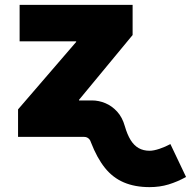

<svg xmlns="http://www.w3.org/2000/svg" viewBox="-20 -559 780 784"><path d="M53.7 0V-112.3L291 -387.7V-390.1H60.1V-539.1H521.5V-416L302.7 -151.4V0ZM590.8 205.1Q530.8 205.1 485.6 185.8Q440.4 166.5 408.2 126.2Q376 85.9 351.6 22.9Q349.1 14.6 345 9.8Q340.8 4.9 335.4 2.4Q330.1 0 323.7 0H271.5V-148.9H355.5Q383.3 -148.9 410.2 -137.7Q437 -126.5 458.3 -103.3Q479.5 -80.1 489.7 -43.9Q499.5 -9.8 513.2 12.5Q526.9 34.7 546.1 45.7Q565.4 56.6 590.8 56.6Q607.4 56.6 631.3 48.6Q655.3 40.5 675.8 29.3L739.7 163.6Q704.6 183.1 668.5 194.1Q632.3 205.1 590.8 205.1Z"/></svg>

Font: Inter 18pt Black
Style: Regular
Weight: 900
Designer: Rasmus Andersson
Foundry: rsms
Version: Version 4.001;git-66647c0bb